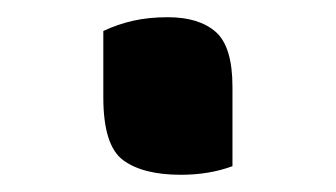

<svg xmlns="http://www.w3.org/2000/svg" viewBox="-20 -408 390 223"><path d="M250 -215Q223 -205 190 -205Q146 -205 123 -222Q100 -239 100 -295V-372Q117 -380 135 -384Q153 -388 175 -388Q211 -388 230.5 -371Q250 -354 250 -307Z"/></svg>

Font: Recursive Sn Csl St SmB
Style: Regular
Weight: 600
Version: Version 1.079;hotconv 1.0.112;makeotfexe 2.5.65598; ttfautoh